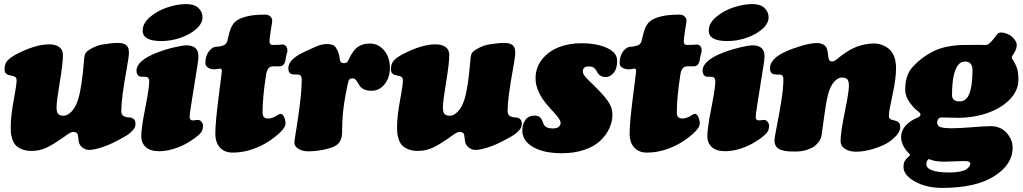

<svg xmlns="http://www.w3.org/2000/svg" viewBox="-20 -730 5024 943"><path d="M134.8 11.2Q106 11.2 85.7 2.2Q65.4 -6.8 55.4 -18.6Q45.4 -30.3 39.8 -49.1Q34.2 -67.9 33.4 -79.3Q32.7 -90.8 32.7 -107.4Q32.7 -159.2 47.1 -236.3Q61.5 -313.5 61.5 -334Q61.5 -343.8 59.1 -347.2Q57.6 -350.6 51.3 -354Q46.9 -356.4 34.7 -358.9Q22.5 -361.3 19.5 -362.3Q13.2 -364.7 7.3 -371.6Q2.4 -377 2.4 -389.2Q2.4 -417 16.6 -432.4Q30.8 -447.8 59.1 -462.9Q152.8 -512.2 221.7 -512.2Q252.9 -512.2 271 -499Q289.1 -485.8 289.1 -459.5Q289.1 -418.9 273.4 -325.4Q257.8 -231.9 257.8 -202.1Q257.8 -178.7 265.9 -170.2Q273.9 -161.6 293 -161.6Q311.5 -161.6 331.8 -182.6Q352.1 -203.6 364.3 -243.7Q381.8 -300.8 393.1 -436.5Q394 -447.3 394.5 -451.2Q395 -455.1 397.2 -462.2Q399.4 -469.2 404.1 -474.1Q408.7 -479 416.5 -484.4Q437 -497.6 457.5 -504.9Q478 -512.2 517.1 -516.1Q538.1 -519.5 560.1 -519.3Q582 -519 594.7 -511.7Q613.3 -502 613.3 -472.2Q613.3 -452.6 603.5 -399.9Q575.7 -248 575.7 -185.5Q575.7 -167 586.4 -160.6Q598.6 -153.3 615.2 -153.3Q620.6 -152.8 625 -151.9Q645.5 -145 645.5 -123Q645.5 -113.8 642.3 -105.2Q639.2 -96.7 630.1 -87.9Q621.1 -79.1 615.7 -74.2Q610.4 -69.3 594 -60.1Q577.6 -50.8 572.8 -48.1Q567.9 -45.4 548.3 -35.2Q511.7 -16.1 475.1 -4.9Q438.5 6.3 419.9 6.3Q390.6 6.3 373 -18.1Q370.1 -22.5 368.4 -27.6Q366.7 -32.7 366.2 -36.9Q365.7 -41 364.7 -50.3Q363.8 -59.6 362.3 -67.4Q359.9 -82 338.4 -82Q329.1 -82 309.1 -67.9Q247.6 -23.9 211.9 -6.3Q176.3 11.2 134.8 11.2Z M680.7 -579.1Q680.7 -616.7 718.5 -647.9Q756.3 -679.2 804.9 -694.6Q853.5 -710 895.5 -710Q933.6 -710 954.1 -691.2Q974.6 -672.4 974.6 -645Q974.6 -614.7 943.6 -587.4Q912.6 -560.1 866 -544.2Q819.3 -528.3 772.9 -528.3Q680.7 -528.3 680.7 -579.1ZM696.8 -217.3Q712.9 -300.8 712.9 -329.1Q712.9 -345.2 704.6 -350.1Q699.2 -353 689.9 -353H677.2Q671.4 -353 666.5 -354.5Q662.1 -356 659.2 -358.9Q650.4 -367.7 650.4 -382.8Q650.4 -432.1 751.5 -471.7Q792 -487.3 834.7 -497.3Q877.4 -507.3 895.5 -507.3Q954.6 -507.3 954.6 -454.1Q954.6 -444.3 952.9 -430.9Q951.2 -417.5 948.7 -402.1Q946.3 -386.7 940.2 -349.6Q934.1 -312.5 928.2 -273.9Q925.8 -257.8 920.9 -228Q916 -198.2 913.8 -181.4Q911.6 -164.6 911.6 -151.4Q911.6 -146.5 915.8 -142.6Q919.9 -138.7 925.3 -138.7Q931.6 -138.7 939.5 -139.6Q945.3 -141.1 952.1 -141.1Q961.9 -141.1 969.5 -132.1Q977.1 -123 977.1 -112.8Q977.1 -99.1 972.7 -88.6Q968.3 -78.1 956.1 -67.4Q943.8 -56.6 936 -51Q928.2 -45.4 907.2 -32.2Q875.5 -12.2 836.2 0.2Q796.9 12.7 761.2 12.7Q718.3 12.7 696 -7.6Q673.8 -27.8 673.8 -60.1Q673.8 -78.6 677 -102.8Q680.2 -127 683.3 -145.5Q686.5 -164.1 696.8 -217.3Z M1269.5 -179.2Q1269.5 -162.1 1276.1 -155Q1282.7 -147.9 1297.9 -147.9Q1307.6 -147.9 1318.4 -151.9Q1327.6 -154.3 1342.3 -164.1Q1353 -170.9 1356.9 -170.9Q1368.2 -170.9 1375.2 -155.5Q1382.3 -140.1 1382.3 -124.5Q1382.3 -102.5 1348.9 -73Q1315.4 -43.5 1279.3 -23.4Q1201.7 19.5 1122.6 19.5Q1083.5 19.5 1060.5 -5.1Q1037.6 -29.8 1037.6 -74.7Q1037.6 -126.5 1053.7 -252.9Q1069.8 -379.4 1069.8 -380.9Q1069.8 -393.1 1060.5 -393.1Q1059.1 -393.1 1050 -391.4Q1041 -389.6 1031.7 -389.6Q1012.7 -389.6 999.5 -399.4Q988.8 -407.2 988.8 -419.4Q988.8 -466.3 1018.6 -490.7Q1029.8 -500.5 1044.4 -500.5Q1056.6 -500.5 1073.7 -505.9Q1091.3 -510.7 1096.2 -527.8Q1104.5 -563.5 1108.9 -577.6Q1118.7 -608.9 1136.2 -624Q1155.8 -641.6 1198.7 -650.9Q1231.4 -658.2 1283.7 -658.2Q1297.4 -658.2 1307.1 -649.7Q1316.9 -641.1 1316.9 -629.4Q1316.9 -623.5 1315.9 -617.2Q1314.9 -610.8 1313 -599.6Q1311 -588.4 1309.6 -578.6Q1303.7 -537.6 1303.7 -526.9Q1303.7 -509.8 1317.4 -509.3Q1329.6 -508.8 1348.1 -509.8Q1350.6 -509.8 1356.2 -510.5Q1361.8 -511.2 1365.7 -511.2Q1391.6 -511.2 1391.6 -480Q1391.6 -475.1 1388.4 -464.8Q1385.3 -454.6 1384.8 -452.1Q1384.3 -450.2 1383.1 -441.4Q1381.8 -432.6 1380.9 -428.7Q1373.5 -404.3 1353 -404.3H1322.3Q1306.2 -404.3 1297.9 -393.6Q1289.6 -382.8 1286.6 -361.8Q1269.5 -250.5 1269.5 -179.2Z M1796.9 -516.1Q1838.4 -516.1 1866.7 -482.2Q1895 -448.2 1895 -397Q1895 -350.1 1869.6 -317.1Q1844.2 -284.2 1805.2 -284.2Q1784.2 -284.2 1769.8 -290.5Q1755.4 -296.9 1748.8 -305.7Q1742.2 -314.5 1737.3 -323.5Q1732.4 -332.5 1726.3 -338.9Q1720.2 -345.2 1710.9 -345.2Q1698.2 -345.2 1693.6 -336.2Q1689 -327.1 1681.2 -284.7Q1680.2 -280.3 1676.3 -258.3Q1672.4 -236.3 1671.4 -229.7Q1670.4 -223.1 1667.5 -202.4Q1664.6 -181.6 1663.6 -167.2Q1662.6 -152.8 1661.4 -129.2Q1660.2 -105.5 1660.2 -79.6Q1659.2 -31.7 1627 -13.7Q1605.5 -2 1567.6 5.6Q1529.8 13.2 1492.2 13.2Q1466.8 13.2 1446.3 1.2Q1425.8 -10.7 1425.8 -30.8Q1425.8 -38.1 1434.8 -92.3Q1443.8 -146.5 1452.9 -218.5Q1461.9 -290.5 1461.9 -340.3Q1461.9 -360.4 1448.2 -363.3Q1443.8 -364.3 1421.4 -364.3L1411.6 -366.2Q1407.2 -367.7 1404.3 -370.6Q1396 -378.9 1396 -394.5Q1396 -440.4 1480 -477.5Q1488.3 -481.4 1509 -491Q1529.8 -500.5 1537.4 -503.7Q1544.9 -506.8 1558.8 -510.3Q1572.8 -513.7 1585.9 -513.7Q1618.7 -513.7 1628.9 -497.1Q1646 -471.7 1648.9 -439Q1650.9 -419.9 1668.9 -419.9Q1678.7 -419.9 1683.6 -423.8Q1688.5 -427.7 1692.9 -438Q1704.1 -462.4 1716.6 -478.8Q1729 -495.1 1742.9 -502.9Q1756.8 -510.7 1769 -513.4Q1781.2 -516.1 1796.9 -516.1Z M2032.2 11.2Q2003.4 11.2 1983.2 2.2Q1962.9 -6.8 1952.9 -18.6Q1942.9 -30.3 1937.3 -49.1Q1931.6 -67.9 1930.9 -79.3Q1930.2 -90.8 1930.2 -107.4Q1930.2 -159.2 1944.6 -236.3Q1959 -313.5 1959 -334Q1959 -343.8 1956.5 -347.2Q1955.1 -350.6 1948.7 -354Q1944.3 -356.4 1932.1 -358.9Q1919.9 -361.3 1917 -362.3Q1910.6 -364.7 1904.8 -371.6Q1899.9 -377 1899.9 -389.2Q1899.9 -417 1914.1 -432.4Q1928.2 -447.8 1956.5 -462.9Q2050.3 -512.2 2119.1 -512.2Q2150.4 -512.2 2168.5 -499Q2186.5 -485.8 2186.5 -459.5Q2186.5 -418.9 2170.9 -325.4Q2155.3 -231.9 2155.3 -202.1Q2155.3 -178.7 2163.3 -170.2Q2171.4 -161.6 2190.4 -161.6Q2209 -161.6 2229.2 -182.6Q2249.5 -203.6 2261.7 -243.7Q2279.3 -300.8 2290.5 -436.5Q2291.5 -447.3 2292 -451.2Q2292.5 -455.1 2294.7 -462.2Q2296.9 -469.2 2301.5 -474.1Q2306.2 -479 2314 -484.4Q2334.5 -497.6 2355 -504.9Q2375.5 -512.2 2414.6 -516.1Q2435.5 -519.5 2457.5 -519.3Q2479.5 -519 2492.2 -511.7Q2510.7 -502 2510.7 -472.2Q2510.7 -452.6 2501 -399.9Q2473.1 -248 2473.1 -185.5Q2473.1 -167 2483.9 -160.6Q2496.1 -153.3 2512.7 -153.3Q2518.1 -152.8 2522.5 -151.9Q2543 -145 2543 -123Q2543 -113.8 2539.8 -105.2Q2536.6 -96.7 2527.6 -87.9Q2518.6 -79.1 2513.2 -74.2Q2507.8 -69.3 2491.5 -60.1Q2475.1 -50.8 2470.2 -48.1Q2465.3 -45.4 2445.8 -35.2Q2409.2 -16.1 2372.6 -4.9Q2335.9 6.3 2317.4 6.3Q2288.1 6.3 2270.5 -18.1Q2267.6 -22.5 2265.9 -27.6Q2264.2 -32.7 2263.7 -36.9Q2263.2 -41 2262.2 -50.3Q2261.2 -59.6 2259.8 -67.4Q2257.3 -82 2235.8 -82Q2226.6 -82 2206.5 -67.9Q2145 -23.9 2109.4 -6.3Q2073.7 11.2 2032.2 11.2Z M2647.5 -126.5Q2649.9 -118.7 2653.8 -113.8Q2664.6 -99.1 2695.3 -99.1Q2713.9 -99.1 2723.6 -106.7Q2733.4 -114.3 2733.4 -126.5Q2733.4 -131.8 2730.5 -138.2Q2727.5 -144.5 2720.5 -153.8Q2713.4 -163.1 2708.3 -169.2Q2703.1 -175.3 2691.2 -188.2Q2679.2 -201.2 2674.3 -207Q2610.4 -277.8 2610.4 -344.7Q2610.4 -398.4 2642.3 -438.5Q2674.3 -478.5 2724.4 -498Q2774.4 -517.6 2833.5 -517.6Q2912.1 -517.6 2961.7 -494.4Q3011.2 -471.2 3011.2 -432.1Q3011.2 -392.1 2993.7 -371.8Q2976.1 -351.6 2955.6 -351.6Q2925.8 -351.6 2913.1 -376Q2904.3 -392.6 2895.5 -398.2Q2886.7 -403.8 2871.6 -403.8Q2842.8 -403.8 2842.8 -379.9Q2842.8 -373.5 2845.5 -366.9Q2848.1 -360.4 2856 -351.6Q2863.8 -342.8 2870.6 -335.9Q2877.4 -329.1 2892.6 -314.5Q2907.7 -299.8 2918 -289.1Q2958 -248 2972.9 -222.2Q2987.8 -196.3 2987.8 -166.5Q2987.8 -131.8 2972.4 -98.9Q2957 -65.9 2927.7 -38.3Q2898.4 -10.7 2849.9 5.9Q2801.3 22.5 2740.2 22.5Q2643.1 22.5 2590.3 -12.7Q2545.4 -42.5 2545.4 -88.9Q2545.4 -120.6 2560.8 -141.4Q2576.2 -162.1 2606 -162.1Q2623.5 -162.1 2632.3 -153.8Q2641.1 -145.5 2647.5 -126.5Z M3304.2 -179.2Q3304.2 -162.1 3310.8 -155Q3317.4 -147.9 3332.5 -147.9Q3342.3 -147.9 3353 -151.9Q3362.3 -154.3 3377 -164.1Q3387.7 -170.9 3391.6 -170.9Q3402.8 -170.9 3409.9 -155.5Q3417 -140.1 3417 -124.5Q3417 -102.5 3383.5 -73Q3350.1 -43.5 3314 -23.4Q3236.3 19.5 3157.2 19.5Q3118.2 19.5 3095.2 -5.1Q3072.3 -29.8 3072.3 -74.7Q3072.3 -126.5 3088.4 -252.9Q3104.5 -379.4 3104.5 -380.9Q3104.5 -393.1 3095.2 -393.1Q3093.8 -393.1 3084.7 -391.4Q3075.7 -389.6 3066.4 -389.6Q3047.4 -389.6 3034.2 -399.4Q3023.4 -407.2 3023.4 -419.4Q3023.4 -466.3 3053.2 -490.7Q3064.5 -500.5 3079.1 -500.5Q3091.3 -500.5 3108.4 -505.9Q3126 -510.7 3130.9 -527.8Q3139.2 -563.5 3143.6 -577.6Q3153.3 -608.9 3170.9 -624Q3190.4 -641.6 3233.4 -650.9Q3266.1 -658.2 3318.4 -658.2Q3332 -658.2 3341.8 -649.7Q3351.6 -641.1 3351.6 -629.4Q3351.6 -623.5 3350.6 -617.2Q3349.6 -610.8 3347.7 -599.6Q3345.7 -588.4 3344.2 -578.6Q3338.4 -537.6 3338.4 -526.9Q3338.4 -509.8 3352.1 -509.3Q3364.3 -508.8 3382.8 -509.8Q3385.3 -509.8 3390.9 -510.5Q3396.5 -511.2 3400.4 -511.2Q3426.3 -511.2 3426.3 -480Q3426.3 -475.1 3423.1 -464.8Q3419.9 -454.6 3419.4 -452.1Q3418.9 -450.2 3417.7 -441.4Q3416.5 -432.6 3415.5 -428.7Q3408.2 -404.3 3387.7 -404.3H3356.9Q3340.8 -404.3 3332.5 -393.6Q3324.2 -382.8 3321.3 -361.8Q3304.2 -250.5 3304.2 -179.2Z M3460.9 -579.1Q3460.9 -616.7 3498.8 -647.9Q3536.6 -679.2 3585.2 -694.6Q3633.8 -710 3675.8 -710Q3713.9 -710 3734.4 -691.2Q3754.9 -672.4 3754.9 -645Q3754.9 -614.7 3723.9 -587.4Q3692.9 -560.1 3646.2 -544.2Q3599.6 -528.3 3553.2 -528.3Q3460.9 -528.3 3460.9 -579.1ZM3477.1 -217.3Q3493.2 -300.8 3493.2 -329.1Q3493.2 -345.2 3484.9 -350.1Q3479.5 -353 3470.2 -353H3457.5Q3451.7 -353 3446.8 -354.5Q3442.4 -356 3439.5 -358.9Q3430.7 -367.7 3430.7 -382.8Q3430.7 -432.1 3531.7 -471.7Q3572.3 -487.3 3615 -497.3Q3657.7 -507.3 3675.8 -507.3Q3734.9 -507.3 3734.9 -454.1Q3734.9 -444.3 3733.2 -430.9Q3731.4 -417.5 3729 -402.1Q3726.6 -386.7 3720.5 -349.6Q3714.4 -312.5 3708.5 -273.9Q3706.1 -257.8 3701.2 -228Q3696.3 -198.2 3694.1 -181.4Q3691.9 -164.6 3691.9 -151.4Q3691.9 -146.5 3696 -142.6Q3700.2 -138.7 3705.6 -138.7Q3711.9 -138.7 3719.7 -139.6Q3725.6 -141.1 3732.4 -141.1Q3742.2 -141.1 3749.8 -132.1Q3757.3 -123 3757.3 -112.8Q3757.3 -99.1 3752.9 -88.6Q3748.5 -78.1 3736.3 -67.4Q3724.1 -56.6 3716.3 -51Q3708.5 -45.4 3687.5 -32.2Q3655.8 -12.2 3616.5 0.2Q3577.1 12.7 3541.5 12.7Q3498.5 12.7 3476.3 -7.6Q3454.1 -27.8 3454.1 -60.1Q3454.1 -78.6 3457.3 -102.8Q3460.4 -127 3463.6 -145.5Q3466.8 -164.1 3477.1 -217.3Z M4272.5 -516.6Q4293.9 -516.6 4315.4 -508.1Q4336.9 -499.5 4351.6 -484.4Q4380.9 -454.6 4380.9 -394.5Q4380.9 -342.8 4363.3 -263.2Q4345.7 -183.6 4345.7 -163.1Q4345.7 -153.8 4347.9 -150.1Q4350.1 -146.5 4356 -143.1Q4357.9 -142.1 4378.9 -136.7Q4386.2 -134.3 4391.1 -130.9Q4395.5 -127.4 4396.5 -125.5Q4401.4 -118.2 4401.4 -105.5Q4401.4 -72.3 4348.1 -34.2Q4323.2 -16.1 4274.7 -0.5Q4226.1 15.1 4185.5 15.1Q4151.4 15.1 4129.9 1Q4108.4 -13.2 4108.4 -37.6Q4108.4 -78.1 4128.9 -178.5Q4149.4 -278.8 4149.4 -308.6Q4149.4 -332 4141.4 -340.6Q4133.3 -349.1 4114.3 -349.1Q4095.7 -349.1 4076.9 -328.4Q4058.1 -307.6 4047.4 -267.1Q4043 -251.5 4038.8 -228.3Q4034.7 -205.1 4032 -186.3Q4029.3 -167.5 4023.9 -129.2Q4018.6 -90.8 4015.6 -68.8Q4011.2 -36.6 3980.5 -11.7Q3969.2 -3.4 3944.3 5.4Q3919.4 14.2 3890.1 14.2Q3869.1 14.2 3857.4 13.7Q3845.7 13.2 3829.1 9.8Q3812.5 6.3 3802.7 -0.5Q3783.7 -13.2 3783.7 -40Q3783.7 -52.2 3794.7 -107.2Q3805.7 -162.1 3816.7 -229.7Q3827.6 -297.4 3827.6 -340.3Q3827.6 -356.4 3819.3 -361.3Q3814 -364.3 3787.1 -364.3L3777.3 -366.2Q3772.9 -367.7 3770 -370.6Q3761.7 -378.9 3761.7 -394.5Q3761.7 -442.4 3840.8 -477.5Q3878.4 -494.1 3920.7 -506.3Q3962.9 -518.6 3992.2 -518.6Q4022.9 -518.6 4037.1 -499Q4040 -494.6 4042 -488.5Q4043.9 -482.4 4044.7 -477.5Q4045.4 -472.7 4046.9 -462.2Q4048.3 -451.7 4049.3 -444.3Q4052.2 -428.2 4066.9 -428.2Q4077.6 -428.2 4091.8 -440.4Q4140.6 -481.4 4182.9 -498.5Q4225.1 -515.6 4272.5 -516.6Z M4425.8 -290Q4425.8 -362.8 4463.9 -402.8Q4485.4 -425.8 4507.1 -442.6Q4528.8 -459.5 4559.8 -475.8Q4590.8 -492.2 4631.8 -500.7Q4672.9 -509.3 4722.2 -509.3Q4741.7 -509.3 4764.2 -509.5Q4786.6 -509.8 4791 -509.8Q4795.9 -509.8 4805.7 -509.3Q4815.4 -508.8 4818.4 -508.8Q4829.1 -508.8 4838.9 -516.6Q4850.1 -525.4 4863.3 -543.2Q4876.5 -561 4878.4 -563Q4885.7 -570.3 4897.5 -570.3Q4909.2 -570.3 4925 -564.5Q4940.9 -558.6 4950.7 -549.3Q4962.4 -538.1 4968 -528.3Q4973.6 -518.6 4973.6 -512.5Q4973.6 -506.3 4973.1 -500Q4969.2 -480 4952.6 -456.5Q4947.3 -448.7 4949.7 -444.8Q4969.7 -413.1 4975.8 -392.1Q4981.9 -371.1 4981.9 -337.9Q4981.9 -288.1 4943.1 -245.4Q4904.3 -202.6 4835.4 -177Q4766.6 -151.4 4683.6 -151.4Q4668.9 -151.4 4639.9 -152.3Q4610.8 -153.3 4606.9 -153.3Q4594.7 -153.3 4588.9 -146.5Q4583 -139.2 4583 -127.4Q4583 -111.3 4599.4 -105.7Q4615.7 -100.1 4654.3 -100.1Q4691.4 -100.1 4755.4 -105.2Q4819.3 -110.4 4844.7 -110.4Q4894.5 -110.4 4924.1 -77.4Q4953.6 -44.4 4953.6 -4.4Q4953.6 77.1 4864.7 134.3Q4773.9 192.9 4607.9 192.9Q4530.3 192.9 4473.9 161.6Q4417.5 130.4 4417.5 90.3Q4417.5 81.1 4418.7 74.2Q4419.9 67.4 4423.8 61Q4427.7 54.7 4429.2 52.5Q4430.7 50.3 4438 43.5Q4445.3 36.6 4446.8 35.2Q4449.7 32.2 4449.7 30.3L4445.8 24.9L4442.9 22Q4439.9 19 4438.5 17.3Q4437 15.6 4433.6 11.7Q4430.2 7.8 4428.2 4.9Q4426.3 2 4422.9 -2.9Q4419.4 -7.8 4417.5 -12Q4415.5 -16.1 4413.1 -21.7Q4410.6 -27.3 4409.2 -32.5Q4407.7 -37.6 4406.7 -43.9Q4405.8 -50.3 4405.8 -56.6Q4405.8 -117.2 4486.8 -152.8Q4501 -158.7 4501 -168Q4501 -174.3 4489.3 -183.1Q4467.3 -199.2 4446.5 -228.8Q4425.8 -258.3 4425.8 -290ZM4692.9 -231.9Q4720.2 -231.9 4734.4 -256.8Q4756.3 -293.5 4756.3 -388.2Q4756.3 -406.7 4746.8 -417.2Q4737.3 -427.7 4720.7 -427.7Q4696.3 -427.7 4682.6 -406.7Q4655.8 -365.7 4655.8 -262.2Q4655.8 -248 4665.3 -240Q4674.8 -231.9 4692.9 -231.9ZM4529.8 75.7Q4529.8 117.2 4645 117.2Q4673.8 117.2 4694.8 112.8Q4715.8 108.4 4726.1 101.3Q4736.3 94.2 4741 87.6Q4745.6 81.1 4745.6 74.2Q4745.6 61 4717.8 61Q4697.3 61 4668.5 62.5Q4639.6 64 4619.6 64Q4575.2 64 4551.8 54.7Q4543 51.3 4542.5 51.3Q4539.1 51.3 4534.7 57.6Q4529.8 64.9 4529.8 75.7Z"/></svg>

Font: Cooper* Black
Style: Italic
Weight: 900
Italic angle: -7°
Designer: Owen Earl
Foundry: indestructible type*
Version: Version 0.001